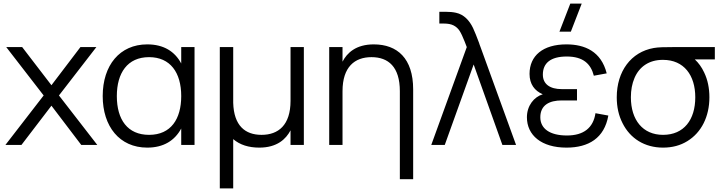

<svg xmlns="http://www.w3.org/2000/svg" viewBox="-20 -800 3990 1060"><path d="M98.5 0 264 -216.5 428.5 0H517L305.5 -273L512 -540H424L264 -329.5L102.5 -540H14.5L221 -273L10 0Z M980.5 -540V-449.5C945.5 -515.5 884 -555 793 -555C641 -555 547 -439.5 547 -269.5C547 -102.5 639.5 15 793 15C883.5 15 945 -24.5 980.5 -90.5V0H1054V-540ZM803 -484.5C920 -484.5 980.5 -399.5 980.5 -269.5C980.5 -143.5 924 -55.5 803 -55.5C684.5 -55.5 625 -139.5 625 -269.5C625 -397 683.5 -484.5 803 -484.5Z M1584 -540V-243.5C1584 -109 1516.5 -55.5 1424 -55.5C1333 -55.5 1271 -106.5 1267.5 -232.5V-540H1193.5V240H1267.5V-32C1304.5 0 1353.5 15 1411.5 15C1510 15 1559 -32.5 1584 -80.5V0H1657.5V-540Z M2187.5 189.5H2261V-306.5C2261 -477.5 2173.5 -555 2043.5 -555C1945 -555 1895.5 -507.5 1871 -459.5V-540H1797.5V0H1871V-296.5C1871 -431 1938.5 -484.5 2031 -484.5C2124.5 -484.5 2187.5 -430.5 2187.5 -296.5Z M2361 0H2435.5L2595 -444L2753.5 0H2829L2633 -540C2629.5 -548 2627 -556.5 2624.5 -564C2612 -597.5 2601 -625 2591.5 -645.5C2571.5 -687 2541.5 -720 2497.5 -729.5C2482 -733 2462.5 -735 2438.5 -735H2405.5V-670H2430.5C2453 -670 2471 -666.5 2484.5 -659.5C2498 -652.5 2509 -642.5 2517.5 -629.5C2526 -616 2535 -596.5 2545.5 -570C2549 -560.5 2553 -550.5 2557 -540Z M3191.5 -780H3128.5L3068.5 -625H3131.5ZM3107.5 15C3229.5 15 3316.5 -37.5 3338.5 -162L3267.5 -175C3255.5 -94.5 3202.5 -52 3110 -52C3014.5 -52 2963 -90.5 2963 -152.5C2963 -220.5 3014 -245.5 3081 -245.5H3165.5V-308H3081C3016.5 -308 2977 -335.5 2977 -388C2977 -451 3019 -488 3109 -488C3200.5 -488 3242 -446.5 3258.5 -382L3329.5 -395C3299 -516 3209 -555 3107 -555C2977.5 -555 2903.5 -492.5 2903.5 -392C2903.5 -335.5 2931.5 -298.5 2976.5 -279.5C2928.5 -265 2889 -217 2889 -152.5C2889 -53.5 2969 15 3107.5 15Z M3640.5 15C3691.5 15 3736.5 3 3775 -21C3852.5 -68.5 3896.5 -156.5 3896.5 -263C3896.5 -313.5 3887 -359.5 3867.5 -400C3854 -429 3836.5 -453 3816 -472H3926.5V-540H3694C3648.5 -540 3615 -539.5 3589.5 -535C3463.5 -513 3385 -406 3385 -263C3385 -209.5 3395.5 -162 3417 -120C3459 -35.5 3539 15 3640.5 15ZM3640.5 -55.5C3529 -55.5 3463 -137.5 3463 -263C3463 -302.5 3469.5 -338 3483 -369.5C3509.5 -432 3564 -469.5 3638.5 -469.5H3640.5C3756 -469.5 3818.5 -384.5 3818.5 -263C3818.5 -139 3756 -55.5 3640.5 -55.5Z"/></svg>

Font: Vela Sans
Style: Regular
Weight: 400
Designer: Principal design: Mikhail Sharanda - project Manrope.
Design modification: Ravid Balaliev
Foundry: Mikhail Sharanda
Version: Version 1.001